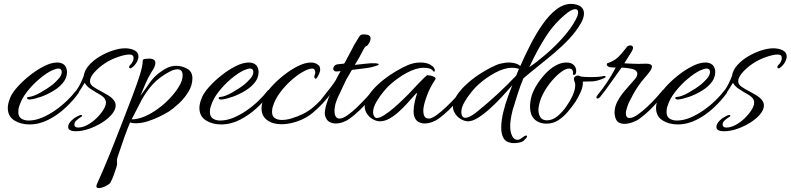

<svg xmlns="http://www.w3.org/2000/svg" viewBox="-20 -624 4060 986"><path d="M131 15Q86 15 53 -6Q20 -27 20 -70Q20 -93 34 -126Q44 -149 71 -179Q98 -209 134 -237.5Q170 -266 207 -284.5Q244 -303 274 -303Q285 -303 294 -300Q311 -294 317.5 -281Q324 -268 324 -254Q324 -241 320 -229Q316 -217 310 -208Q292 -181 258.5 -160Q225 -139 190.5 -127Q156 -115 134 -113H132Q119 -113 119 -121Q119 -126 127 -126Q151 -128 187.5 -148.5Q224 -169 252 -191Q264 -201 280.5 -219Q297 -237 297 -254Q297 -272 280 -272Q271 -272 261.5 -268Q252 -264 246 -262Q217 -248 182 -218.5Q147 -189 118.5 -152.5Q90 -116 79 -79Q76 -71 75 -63.5Q74 -56 74 -49Q74 -25 89.5 -15Q105 -5 127 -5Q160 -5 195 -19.5Q230 -34 263 -57Q296 -80 323.5 -106.5Q351 -133 370 -158Q373 -162 377 -162.5Q381 -163 382 -161Q386 -160 386 -155.5Q386 -151 384 -147Q356 -108 316.5 -71Q277 -34 229.5 -9.5Q182 15 131 15Z M370 50Q330 50 330 28Q330 12 347 -5Q360 -18 376 -26Q392 -34 396 -34Q401 -34 401.5 -30Q402 -26 397 -24Q387 -18 374.5 -7.5Q362 3 362 15Q362 31 381 31Q404 31 429 17.5Q454 4 475.5 -17Q497 -38 510.5 -59.5Q524 -81 524 -97Q524 -110 515 -121Q506 -132 478 -147Q459 -158 441.5 -170Q424 -182 415 -199Q407 -185 394.5 -165.5Q382 -146 365 -125Q359 -119 353 -119Q347 -119 347 -124Q347 -127 352 -134Q379 -166 392 -193Q405 -220 410 -234Q414 -263 437 -289Q460 -315 493 -334.5Q526 -354 560.5 -365Q595 -376 622 -376Q649 -376 670 -366Q691 -356 691 -334Q691 -322 684 -308Q675 -289 654 -274Q653 -273 651 -273Q643 -273 643 -280Q643 -285 648 -290Q656 -297 661 -307Q666 -317 666 -326Q666 -344 645 -344Q623 -344 587.5 -332Q552 -320 522 -301Q488 -279 465 -253Q442 -227 442 -207Q442 -197 448.5 -188.5Q455 -180 474 -169Q484 -163 502 -153.5Q520 -144 533 -136Q574 -111 574 -83Q574 -60 554 -36.5Q534 -13 502.5 6.5Q471 26 436 38Q401 50 370 50Z M487 342Q475 342 475 332Q475 328 478 321Q490 295 512 243.5Q534 192 560.5 125.5Q587 59 614 -11Q638 -73 660.5 -132Q683 -191 698 -238.5Q713 -286 713 -312Q713 -320 724 -321.5Q735 -323 745 -323Q778 -323 778 -301Q778 -283 758 -254Q740 -225 727 -194.5Q714 -164 701 -132Q725 -164 746 -195Q767 -226 795 -248Q817 -265 838.5 -275.5Q860 -286 885 -286Q911 -286 937 -273.5Q963 -261 967 -234Q968 -231 968 -227.5Q968 -224 968 -221Q968 -186 947.5 -152.5Q927 -119 899 -93Q871 -67 847 -51Q827 -39 798.5 -25Q770 -11 738.5 -1Q707 9 678 9Q660 9 648 5Q635 35 618 82.5Q601 130 586 176Q579 196 581 208.5Q583 221 576 240Q570 260 563 278.5Q556 297 547 314Q545 318 534.5 325Q524 332 510.5 337Q497 342 487 342ZM656 -11Q688 -11 723 -26Q758 -41 792 -66Q826 -91 853.5 -120.5Q881 -150 898 -178Q918 -210 918 -237Q918 -268 891 -268Q884 -268 874 -265.5Q864 -263 851 -256Q798 -228 764 -190.5Q730 -153 706 -108Q682 -63 656 -11Z M1115 15Q1070 15 1037 -6Q1004 -27 1004 -70Q1004 -93 1018 -126Q1028 -149 1055 -179Q1082 -209 1118 -237.5Q1154 -266 1191 -284.5Q1228 -303 1258 -303Q1269 -303 1278 -300Q1295 -294 1301.5 -281Q1308 -268 1308 -254Q1308 -241 1304 -229Q1300 -217 1294 -208Q1276 -181 1242.5 -160Q1209 -139 1174.5 -127Q1140 -115 1118 -113H1116Q1103 -113 1103 -121Q1103 -126 1111 -126Q1135 -128 1171.5 -148.5Q1208 -169 1236 -191Q1248 -201 1264.5 -219Q1281 -237 1281 -254Q1281 -272 1264 -272Q1255 -272 1245.5 -268Q1236 -264 1230 -262Q1201 -248 1166 -218.5Q1131 -189 1102.5 -152.5Q1074 -116 1063 -79Q1060 -71 1059 -63.5Q1058 -56 1058 -49Q1058 -25 1073.5 -15Q1089 -5 1111 -5Q1144 -5 1179 -19.5Q1214 -34 1247 -57Q1280 -80 1307.5 -106.5Q1335 -133 1354 -158Q1357 -162 1361 -162.5Q1365 -163 1366 -161Q1370 -160 1370 -155.5Q1370 -151 1368 -147Q1340 -108 1300.5 -71Q1261 -34 1213.5 -9.5Q1166 15 1115 15Z M1461 11Q1443 14 1425 14Q1381 14 1352 -7Q1323 -28 1323 -68Q1323 -92 1337 -126Q1347 -149 1374 -179Q1401 -209 1437 -237.5Q1473 -266 1510 -284.5Q1547 -303 1577 -303Q1588 -303 1597 -300Q1608 -296 1616 -289Q1624 -282 1624 -268Q1624 -265 1624 -262Q1624 -259 1622 -255Q1622 -252 1617.5 -242Q1613 -232 1607.5 -224.5Q1602 -217 1598 -221Q1594 -224 1594 -229Q1594 -234 1596.5 -240.5Q1599 -247 1599 -252Q1599 -259 1595.5 -265.5Q1592 -272 1584 -272Q1565 -272 1535 -255Q1505 -238 1473.5 -209.5Q1442 -181 1417 -147Q1392 -113 1382 -79Q1379 -71 1378 -63.5Q1377 -56 1377 -49Q1377 -27 1391.5 -17.5Q1406 -8 1427 -8Q1450 -8 1474 -15Q1542 -35 1584.5 -70Q1627 -105 1670 -160Q1674 -165 1677 -164Q1680 -163 1682 -163Q1685 -162 1685 -157Q1685 -155 1684 -152Q1683 -149 1682 -147Q1639 -89 1587 -45.5Q1535 -2 1461 11Z M1704 10Q1686 10 1671.5 2Q1657 -6 1650 -28Q1649 -31 1648.5 -34Q1648 -37 1648 -41Q1648 -61 1657 -91Q1666 -121 1679 -149Q1673 -141 1665 -129.5Q1657 -118 1642 -100Q1638 -96 1633 -96Q1626 -96 1626 -104Q1626 -110 1630 -114Q1656 -147 1676.5 -173Q1697 -199 1707 -217Q1707 -219 1713 -229.5Q1719 -240 1729 -259Q1721 -258 1715.5 -257.5Q1710 -257 1706 -257Q1699 -257 1694 -263Q1689 -269 1693 -278Q1698 -292 1715 -294Q1732 -296 1745 -297Q1746 -299 1749 -299Q1761 -321 1772 -342Q1783 -363 1790.5 -377Q1798 -391 1798 -392Q1818 -424 1824 -434.5Q1830 -445 1840 -447Q1851 -448 1863.5 -446Q1876 -444 1880 -437Q1883 -433 1883 -427Q1883 -418 1879 -409.5Q1875 -401 1871 -396Q1867 -389 1860.5 -386.5Q1854 -384 1849 -374Q1839 -355 1827 -333Q1815 -311 1802 -291L1814 -292Q1838 -294 1859.5 -297Q1881 -300 1909 -299Q1914 -299 1919.5 -297.5Q1925 -296 1925 -293Q1925 -289 1899 -282Q1889 -278 1855.5 -273.5Q1822 -269 1787 -265Q1777 -246 1769 -233.5Q1761 -221 1758 -215Q1736 -169 1718.5 -131.5Q1701 -94 1699 -70Q1698 -66 1698 -62.5Q1698 -59 1698 -55Q1698 -15 1724 -15Q1740 -15 1765 -32.5Q1790 -50 1816 -75.5Q1842 -101 1863.5 -124.5Q1885 -148 1893 -160Q1896 -163 1899 -163Q1903 -163 1905.5 -160Q1908 -157 1906 -152Q1897 -135 1875.5 -109.5Q1854 -84 1827.5 -58.5Q1801 -33 1776 -15Q1763 -5 1743.5 2.5Q1724 10 1704 10Z M2160 10Q2143 10 2128.5 2Q2114 -6 2107 -28Q2104 -37 2104 -53Q2104 -75 2110 -102Q2116 -129 2123 -148Q2118 -146 2104.5 -130.5Q2091 -115 2071.5 -93.5Q2052 -72 2028.5 -50.5Q2005 -29 1980 -15Q1955 -1 1931 -1Q1915 -1 1897 -10.5Q1879 -20 1868 -35Q1853 -55 1853 -76Q1853 -103 1871.5 -132Q1890 -161 1919.5 -188.5Q1949 -216 1982.5 -238.5Q2016 -261 2046.5 -276.5Q2077 -292 2096 -297Q2116 -303 2141 -303Q2155 -303 2170 -299.5Q2185 -296 2195 -288Q2203 -284 2208 -277Q2213 -270 2213 -262Q2213 -254 2206 -257Q2198 -269 2184.5 -272.5Q2171 -276 2157 -276Q2117 -276 2069 -250Q2021 -224 1983 -189Q1971 -179 1950.5 -154.5Q1930 -130 1913 -101Q1896 -72 1896 -48Q1896 -35 1903 -25Q1907 -18 1916 -18Q1930 -18 1953.5 -33Q1977 -48 2002 -69.5Q2027 -91 2047.5 -111Q2068 -131 2077 -140Q2082 -145 2096.5 -160.5Q2111 -176 2128 -194Q2145 -212 2158.5 -225Q2172 -238 2176 -238Q2181 -238 2192.5 -235.5Q2204 -233 2212 -228Q2220 -223 2215 -215Q2189 -177 2173.5 -135.5Q2158 -94 2155 -70Q2154 -66 2154 -62.5Q2154 -59 2154 -55Q2154 -15 2182 -15Q2197 -15 2222 -33Q2247 -51 2273 -76Q2299 -101 2320.5 -124.5Q2342 -148 2350 -160Q2353 -163 2356 -163Q2360 -163 2363 -159.5Q2366 -156 2363 -151Q2352 -133 2331 -108Q2310 -83 2284 -58Q2258 -33 2233 -15Q2220 -5 2200 2.5Q2180 10 2160 10Z M2602 109Q2576 105 2565 84Q2554 63 2554 32Q2554 -5 2564.5 -48Q2575 -91 2589 -129Q2603 -167 2611 -187Q2588 -160 2558.5 -128Q2529 -96 2497 -67Q2465 -38 2435.5 -19.5Q2406 -1 2384 -1Q2368 -1 2350 -10.5Q2332 -20 2321 -35Q2306 -55 2306 -76Q2306 -103 2324.5 -132Q2343 -161 2372.5 -188.5Q2402 -216 2435.5 -238.5Q2469 -261 2499.5 -276.5Q2530 -292 2549 -297Q2559 -299 2570 -301Q2581 -303 2593 -303Q2608 -303 2623 -299.5Q2638 -296 2648 -288L2652 -285Q2676 -340 2705 -396.5Q2734 -453 2767 -500Q2800 -547 2837 -575.5Q2874 -604 2914 -604Q2919 -604 2924 -603.5Q2929 -603 2933 -602Q2958 -597 2968.5 -584.5Q2979 -572 2979 -555Q2979 -543 2974.5 -529.5Q2970 -516 2962 -503Q2940 -464 2904.5 -426Q2869 -388 2827 -352.5Q2785 -317 2743.5 -284Q2702 -251 2668 -222Q2653 -187 2638 -140Q2623 -93 2613 -60Q2607 -36 2603.5 -15Q2600 6 2600 24Q2600 57 2612 78Q2622 94 2637 94Q2648 94 2657 86Q2661 84 2664.5 81Q2668 78 2673 75Q2679 72 2683 72Q2690 72 2684 83Q2681 86 2677 90.5Q2673 95 2668 100Q2661 105 2647 108Q2633 111 2619 111Q2615 111 2610.5 110.5Q2606 110 2602 109ZM2698 -279Q2738 -306 2785 -346.5Q2832 -387 2873 -433.5Q2914 -480 2936 -522Q2949 -546 2949 -560Q2949 -577 2934 -577Q2920 -577 2897 -561Q2830 -509 2784 -437.5Q2738 -366 2698 -279ZM2356 -25Q2361 -19 2369 -19Q2384 -19 2404.5 -32Q2425 -45 2432 -52Q2483 -93 2534.5 -140.5Q2586 -188 2631 -236Q2635 -245 2638 -253.5Q2641 -262 2645 -270Q2630 -276 2610 -276Q2570 -276 2522 -250Q2474 -224 2436 -189Q2424 -179 2403.5 -154.5Q2383 -130 2366 -101Q2349 -72 2349 -48Q2349 -35 2356 -25Z M2786 11Q2758 11 2737 -2Q2702 -23 2702 -78Q2702 -101 2710 -131Q2717 -156 2735 -185.5Q2753 -215 2777.5 -242Q2802 -269 2831 -286Q2860 -303 2889 -303Q2901 -303 2910 -300Q2922 -296 2930.5 -285.5Q2939 -275 2939 -259Q2939 -242 2930.5 -240Q2922 -238 2922 -244Q2922 -246 2922.5 -248Q2923 -250 2923 -251Q2923 -259 2918.5 -265.5Q2914 -272 2902 -272Q2886 -272 2862.5 -255Q2839 -238 2814.5 -209.5Q2790 -181 2771.5 -147Q2753 -113 2747 -79Q2746 -74 2745.5 -69.5Q2745 -65 2745 -60Q2745 -37 2755.5 -21.5Q2766 -6 2789 -6Q2817 -6 2843 -27.5Q2869 -49 2889.5 -79Q2910 -109 2920 -132Q2928 -150 2931 -163Q2934 -176 2934 -185Q2934 -193 2932.5 -199Q2931 -205 2929 -209Q2927 -215 2927 -218Q2927 -226 2933.5 -231Q2940 -236 2947 -236Q2953 -236 2960 -232Q2968 -230 2982 -229Q2996 -228 3012 -228Q3029 -228 3046.5 -229Q3064 -230 3077 -233Q3079 -234 3083 -234Q3090 -234 3090 -230Q3090 -226 3083 -223Q3048 -207 3020.5 -206Q2993 -205 2973 -205Q2975 -180 2962 -151.5Q2949 -123 2935 -101Q2918 -76 2896 -50Q2874 -24 2847 -6.5Q2820 11 2786 11Z M3187 12Q3170 12 3157 4.5Q3144 -3 3139 -24Q3136 -35 3136 -46Q3136 -76 3151.5 -104.5Q3167 -133 3188 -157.5Q3209 -182 3224 -199Q3232 -207 3242.5 -220Q3253 -233 3253 -246Q3253 -254 3245 -261.5Q3237 -269 3216 -272Q3204 -274 3193.5 -275.5Q3183 -277 3172 -277Q3144 -239 3117.5 -200.5Q3091 -162 3061 -125Q3054 -118 3049 -118Q3043 -118 3043 -124Q3043 -130 3049 -136Q3103 -202 3142 -277Q3137 -277 3127 -277.5Q3117 -278 3111 -279Q3104 -281 3100 -285Q3096 -289 3096 -293Q3096 -299 3101 -300Q3114 -304 3129 -312Q3144 -320 3157 -333Q3171 -347 3183 -362.5Q3195 -378 3202 -386Q3209 -391 3217 -391Q3222 -391 3226.5 -388Q3231 -385 3231 -379Q3231 -372 3225 -361Q3216 -347 3205.5 -330Q3195 -313 3186 -299Q3204 -298 3222 -297Q3240 -296 3259 -296Q3269 -296 3278.5 -296.5Q3288 -297 3298 -297Q3328 -297 3328 -282Q3328 -272 3317.5 -257.5Q3307 -243 3292 -226Q3258 -187 3234 -144Q3210 -101 3202 -78Q3194 -54 3194 -42Q3194 -18 3213 -18Q3230 -18 3254.5 -35Q3279 -52 3305 -76.5Q3331 -101 3352 -124.5Q3373 -148 3382 -160Q3384 -163 3388 -163Q3392 -163 3395 -159.5Q3398 -156 3395 -151Q3384 -134 3363 -108.5Q3342 -83 3316 -58Q3290 -33 3265 -15Q3252 -5 3229.5 3.5Q3207 12 3187 12Z M3460 15Q3415 15 3382 -6Q3349 -27 3349 -70Q3349 -93 3363 -126Q3373 -149 3400 -179Q3427 -209 3463 -237.5Q3499 -266 3536 -284.5Q3573 -303 3603 -303Q3614 -303 3623 -300Q3640 -294 3646.5 -281Q3653 -268 3653 -254Q3653 -241 3649 -229Q3645 -217 3639 -208Q3621 -181 3587.5 -160Q3554 -139 3519.5 -127Q3485 -115 3463 -113H3461Q3448 -113 3448 -121Q3448 -126 3456 -126Q3480 -128 3516.5 -148.5Q3553 -169 3581 -191Q3593 -201 3609.5 -219Q3626 -237 3626 -254Q3626 -272 3609 -272Q3600 -272 3590.5 -268Q3581 -264 3575 -262Q3546 -248 3511 -218.5Q3476 -189 3447.5 -152.5Q3419 -116 3408 -79Q3405 -71 3404 -63.5Q3403 -56 3403 -49Q3403 -25 3418.5 -15Q3434 -5 3456 -5Q3489 -5 3524 -19.5Q3559 -34 3592 -57Q3625 -80 3652.5 -106.5Q3680 -133 3699 -158Q3702 -162 3706 -162.5Q3710 -163 3711 -161Q3715 -160 3715 -155.5Q3715 -151 3713 -147Q3685 -108 3645.5 -71Q3606 -34 3558.5 -9.5Q3511 15 3460 15Z M3699 50Q3659 50 3659 28Q3659 12 3676 -5Q3689 -18 3705 -26Q3721 -34 3725 -34Q3730 -34 3730.5 -30Q3731 -26 3726 -24Q3716 -18 3703.5 -7.5Q3691 3 3691 15Q3691 31 3710 31Q3733 31 3758 17.5Q3783 4 3804.5 -17Q3826 -38 3839.5 -59.5Q3853 -81 3853 -97Q3853 -110 3844 -121Q3835 -132 3807 -147Q3788 -158 3770.5 -170Q3753 -182 3744 -199Q3736 -185 3723.5 -165.5Q3711 -146 3694 -125Q3688 -119 3682 -119Q3676 -119 3676 -124Q3676 -127 3681 -134Q3708 -166 3721 -193Q3734 -220 3739 -234Q3743 -263 3766 -289Q3789 -315 3822 -334.5Q3855 -354 3889.5 -365Q3924 -376 3951 -376Q3978 -376 3999 -366Q4020 -356 4020 -334Q4020 -322 4013 -308Q4004 -289 3983 -274Q3982 -273 3980 -273Q3972 -273 3972 -280Q3972 -285 3977 -290Q3985 -297 3990 -307Q3995 -317 3995 -326Q3995 -344 3974 -344Q3952 -344 3916.5 -332Q3881 -320 3851 -301Q3817 -279 3794 -253Q3771 -227 3771 -207Q3771 -197 3777.5 -188.5Q3784 -180 3803 -169Q3813 -163 3831 -153.5Q3849 -144 3862 -136Q3903 -111 3903 -83Q3903 -60 3883 -36.5Q3863 -13 3831.5 6.5Q3800 26 3765 38Q3730 50 3699 50Z"/></svg>

Font: Allura
Style: Regular
Weight: 400
Designer: Robert E. Leuschke
Foundry: Robert E. Leuschke
Version: Version 1.110